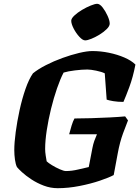

<svg xmlns="http://www.w3.org/2000/svg" viewBox="-20 -988 733 1008"><path d="M283 0Q245 0 209.5 -13.5Q174 -27 144.5 -46.5Q115 -66 95.5 -84Q76 -102 69 -111Q62 -125 58.5 -150Q55 -175 55 -200Q55 -239 62.5 -295Q70 -351 83 -410.5Q96 -470 114 -521.5Q132 -573 153 -603Q180 -625 221 -646Q262 -667 307.5 -683.5Q353 -700 395 -710Q437 -720 465 -720Q508 -720 552 -711Q596 -702 633 -686Q670 -670 691 -649Q678 -582 659 -531Q640 -480 628 -453Q598 -453 574.5 -457Q551 -461 540 -465L530 -603Q514 -611 485 -617Q456 -623 439 -623Q411 -623 374 -618.5Q337 -614 314 -607Q297 -575 279.5 -524.5Q262 -474 248 -417Q234 -360 225.5 -304.5Q217 -249 217 -206Q217 -190 220 -171Q223 -152 225 -141Q233 -133 252.5 -121Q272 -109 293.5 -99.5Q315 -90 326 -90Q357 -90 392 -98.5Q427 -107 446 -111L465 -210Q469 -231 475 -248Q481 -265 489 -283H343Q349 -306 356 -329Q363 -352 371 -366Q408 -366 458 -367.5Q508 -369 557 -371.5Q606 -374 637 -377L652 -356Q643 -334 626 -288Q609 -242 598 -182L577 -69Q553 -56 504.5 -39.5Q456 -23 397 -11.5Q338 0 283 0ZM427 -776Q414 -776 396.5 -795Q379 -814 366.5 -838.5Q354 -863 354 -879Q354 -891 370.5 -906.5Q387 -922 410.5 -936Q434 -950 456.5 -959Q479 -968 490 -968Q504 -968 519 -948.5Q534 -929 545 -904.5Q556 -880 556 -864Q556 -851 540.5 -835.5Q525 -820 503 -806.5Q481 -793 460 -784.5Q439 -776 427 -776Z"/></svg>

Font: Texturina Black
Style: Italic
Weight: 900
Italic angle: -11°
Designer: Guillermo Torres Carreño
Foundry: Omnibus-Type
Version: Version 1.002; ttfautohint (v1.8.3)